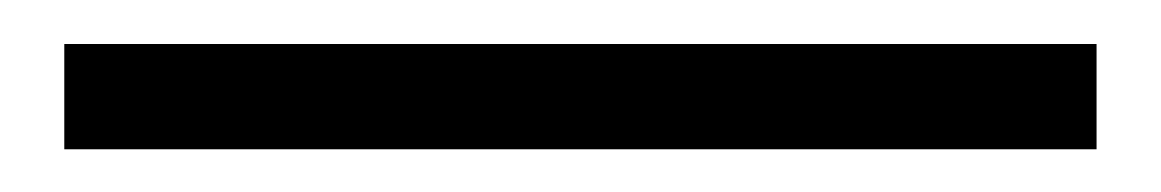

<svg xmlns="http://www.w3.org/2000/svg" viewBox="-20 4 538 89"><path d="M9.8 73.2H488.3V24.4H9.8Z"/></svg>

Font: Abhaya Libre ExtraBold
Style: Regular
Weight: 800
Designer: Pushpananda Ekanayake, Sol Matas, Pathum Egodawatta
Foundry: Mooniak
Version: Version 1.050 ; ttfautohint (v1.6)